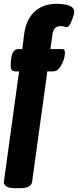

<svg xmlns="http://www.w3.org/2000/svg" viewBox="-33 -780 409 1006"><path d="M262 -760Q286 -760 307.5 -756.5Q329 -753 342.5 -743.5Q356 -734 356 -716Q356 -710 350 -691Q344 -672 335 -655Q326 -638 317 -638Q311 -638 305 -640.5Q299 -643 284 -643Q265 -643 255 -632.5Q245 -622 242 -600L231 -523H291Q302 -523 304.5 -518.5Q307 -514 307 -503Q307 -484 299 -461.5Q291 -439 277.5 -422.5Q264 -406 245 -406H215L135 174Q130 206 72 206H44Q14 206 0.5 196.5Q-13 187 -13 175L67 -406H47Q35 -406 29 -413Q23 -420 23 -435Q23 -460 26.5 -479.5Q30 -499 39 -511Q48 -523 63 -523H84L93 -598Q99 -649 121 -685.5Q143 -722 179 -741Q215 -760 262 -760Z"/></svg>

Font: Asap VF Beta
Style: Italic
Weight: 400
Italic angle: -6°
Designer: Pablo Cosgaya
Foundry: Pablo Cosgaya
Version: Version 1.007